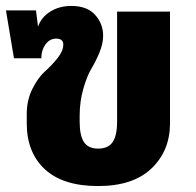

<svg xmlns="http://www.w3.org/2000/svg" viewBox="-25 -609 659 646"><path d="M369 -570H547V-194Q547 -102 485 -42.5Q423 17 305 17Q187 17 126 -39.5Q65 -96 65 -194V-226Q65 -272 84 -310Q103 -348 126.5 -369Q150 -390 169 -414Q188 -438 188 -459Q188 -479 164 -479Q142 -479 128 -459.5Q114 -440 114 -413H22L-5 -574H96L103 -519Q113 -550 143.5 -569.5Q174 -589 215 -589Q268 -589 295 -559Q322 -529 322 -489Q322 -462 309.5 -432Q297 -402 282.5 -378Q268 -354 255.5 -311Q243 -268 243 -218V-200Q243 -153 257.5 -131Q272 -109 305 -109Q339 -109 354 -131Q369 -153 369 -200Z"/></svg>

Font: FiraGO ExtraBold
Style: Regular
Weight: 800
Designer: bBox Type
Foundry: bBox Type GmbH
Version: Version 1.001;PS 001.001;hotconv 1.0.88;makeotf.lib2.5.64775